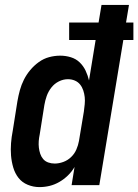

<svg xmlns="http://www.w3.org/2000/svg" viewBox="-20 -755 564 783"><path d="M141 8Q116 8 93 -1.5Q70 -11 55.5 -29.5Q41 -48 34 -72Q27 -96 25 -120.5Q23 -145 25 -171Q27 -197 32 -222L51 -342Q55 -365 61 -387Q67 -409 77.5 -430Q88 -451 103.5 -469.5Q119 -488 138.5 -502Q158 -516 180.5 -522Q203 -528 226 -528Q248 -528 269 -521.5Q290 -515 305 -500.5Q320 -486 329 -467Q338 -448 343 -427L370 -592H262V-663H382L394 -735H506L494 -663H524V-592H483L385 0H272L284 -74Q273 -55 257 -39.5Q241 -24 222 -13Q203 -2 182.5 3Q162 8 141 8ZM203 -88Q220 -88 238 -94.5Q256 -101 270 -114.5Q284 -128 291.5 -145.5Q299 -163 302 -180L322 -300Q324 -315 325.5 -330Q327 -345 325.5 -359Q324 -373 319.5 -386.5Q315 -400 306.5 -410.5Q298 -421 285 -426.5Q272 -432 257 -432Q238 -432 220 -423Q202 -414 189.5 -398Q177 -382 170.5 -363.5Q164 -345 161 -327L142 -207Q139 -193 138 -179.5Q137 -166 138.5 -153Q140 -140 144 -128Q148 -116 156 -106.5Q164 -97 176.5 -92.5Q189 -88 203 -88Z"/></svg>

Font: Iosevka SS04
Style: Bold Italic
Weight: 700
Italic angle: -9°
Monospace: yes
Designer: Belleve Invis
Foundry: Belleve Invis
Version: Version 19.0.0; ttfautohint (v1.8.4)